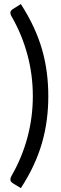

<svg xmlns="http://www.w3.org/2000/svg" viewBox="-20 -796 307 962"><path d="M37.5 -714.5Q33.5 -722 32.8 -726Q32 -730 32 -732Q32 -735 33.2 -738.5Q34.5 -742 37.8 -745.2Q41 -748.5 45 -751L84.5 -775.5Q122 -717.5 148.2 -661Q174.5 -604.5 190.8 -547.8Q207 -491 214.5 -433Q222 -375 222 -314.5Q222 -253.5 214.5 -195.8Q207 -138 190.8 -81Q174.5 -24 148.2 32.5Q122 89 84.5 146.5L45 122.5Q41 120 37.8 116.8Q34.5 113.5 33.2 110Q32 106.5 32 103.5Q32 101.5 32.8 97.2Q33.5 93 37.5 85.5Q90 -5.5 117.2 -106.5Q144.5 -207.5 144.5 -314.5Q144.5 -421.5 117.2 -522.5Q90 -623.5 37.5 -714.5Z"/></svg>

Font: Lato
Style: Regular
Weight: 400
Designer: Lukasz Dziedzic with Adam Twardoch and Botio Nikoltchev
Foundry: tyPoland Lukasz Dziedzic
Version: Version 2.010; 2014-09-01; http://www.latofonts.com/; ttfaut